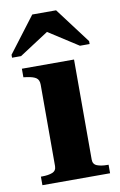

<svg xmlns="http://www.w3.org/2000/svg" viewBox="-92 -792 524 841"><g transform="rotate(-10 170.0 -372.0)"><path d="M219 -744H113L-7 -586V-573H33L199 -681H127L295 -573H338V-586ZM259 -518V-73Q259 -52 277 -45Q295 -38 322 -38H328V0H27V-38H33Q60 -38 78 -45Q96 -52 96 -73V-435Q96 -456 83.5 -465Q71 -474 42 -478L27 -480V-518Z"/></g></svg>

Font: Roboto Serif 120pt Expanded SemiBold
Style: Regular
Weight: 600
Width: 7
Designer: Greg Gazdowicz
Foundry: Commercial Type
Version: Version 1.008